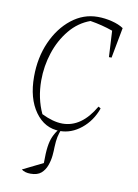

<svg xmlns="http://www.w3.org/2000/svg" viewBox="-80 -539 569 794"><g transform="rotate(10 205.0 -141.5)"><path d="M193 7Q129 7 89 -49Q49 -105 49 -196Q49 -276 78 -341.5Q107 -407 156.5 -446Q206 -485 266 -485Q296 -485 326 -477.5Q356 -470 375 -457L351 -329H340L334 -439Q289 -455 239 -463Q189 -445 153.5 -402Q118 -359 99.5 -302.5Q81 -246 81 -186Q81 -111 110 -49Q159 -25 198 -25Q278 -25 333 -120L343 -114Q324 -60 282.5 -26.5Q241 7 193 7ZM104 202Q80 202 66 191L151 149Q151 106 154.5 80.5Q158 55 166 37Q174 19 190 -3H199Q191 17 187.5 33.5Q184 50 183 76Q183 91 181 112Q179 133 171.5 154Q164 175 148.5 188.5Q133 202 104 202Z"/></g></svg>

Font: Piazzolla Thin
Style: Italic
Weight: 100
Italic angle: -11.3°
Designer: Juan Pablo del Peral
Foundry: Huerta Tipografica
Version: Version 1.330